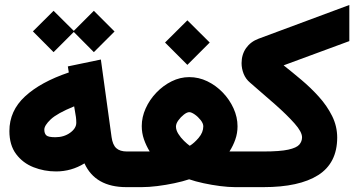

<svg xmlns="http://www.w3.org/2000/svg" viewBox="-20 -769 1485 789"><path d="M115.2 -640.1 200.2 -724.6 283.2 -642.1 365.7 -724.6 450.7 -639.6 365.7 -554.7 283.2 -637.7 200.2 -554.7ZM18.6 -230.5Q18.6 -313.5 82.8 -372.8Q147 -432.1 262.7 -471.2L258.8 -496.1L394.5 -524.4L438.5 -205.6Q442.9 -173.8 457.8 -160.2Q472.7 -146.5 501.5 -146.5H516.6V0H499.5Q371.6 0 327.1 -97.7Q273.4 -64.5 210.4 -64.5Q161.6 -64.5 117.7 -81.8Q73.7 -99.1 46.1 -136Q18.6 -172.9 18.6 -230.5ZM284.7 -332Q214.4 -303.2 188.2 -278.3Q162.1 -253.4 162.1 -236.3Q162.1 -220.7 170.2 -212.9Q178.2 -205.1 207.5 -205.1Q242.7 -205.1 268.1 -223.4Q293.5 -241.7 293.5 -264.6Q293.5 -276.4 292 -288.1Z M658.2 -594.2 750 -685.5 841.8 -594.2 750 -502.4ZM922.9 -146.5Q928.7 -146.5 934.3 -146.5Q939.9 -146.5 944.8 -146.5H991.2V0H946.3Q918.9 0 884.5 -4.4Q850.1 -8.8 816.4 -16.1Q782.7 -23.4 757.3 -32.2Q731 -23.4 696.5 -16.1Q662.1 -8.8 626.7 -4.4Q591.3 0 562.5 0H497.1V-146.5H563.5Q571.8 -146.5 579.3 -146.5Q586.9 -146.5 595.2 -146.5Q580.6 -170.4 571.5 -196.5Q562.5 -222.7 562.5 -251Q562.5 -287.6 578.6 -323.5Q594.7 -359.4 622.6 -388.4Q650.4 -417.5 685.3 -434.8Q720.2 -452.1 757.8 -452.1Q796.4 -452.1 831.8 -435.1Q867.2 -418 895.3 -388.9Q923.3 -359.9 939.7 -323.7Q956.1 -287.6 956.1 -250Q956.1 -221.7 947 -195.8Q938 -169.9 922.9 -146.5ZM757.8 -308.1Q748.5 -308.1 735.6 -298.1Q722.7 -288.1 712.9 -274.4Q703.1 -260.7 703.1 -249Q703.1 -234.4 712.9 -218.8Q722.7 -203.1 736.1 -190.2Q749.5 -177.2 759.8 -169.9Q777.8 -180.7 796.6 -202.9Q815.4 -225.1 815.4 -250Q815.4 -261.7 804.7 -275.4Q793.9 -289.1 780.3 -298.6Q766.6 -308.1 757.8 -308.1Z M1365.7 -203.1Q1365.2 -98.6 1287.4 -49.3Q1209.5 0 1062.5 0H971.7V-146.5H1062Q1130.9 -146.5 1164.8 -154.1Q1198.7 -161.6 1210 -174.8Q1221.2 -188 1221.2 -204.6Q1221.2 -227.1 1190.4 -261.7Q1159.7 -296.4 1111.1 -339.4Q1062.5 -382.3 1007.8 -429.2Q989.7 -444.3 981.2 -465.8Q972.7 -487.3 972.7 -509.3Q972.7 -544.9 991.2 -571.3Q1009.8 -597.7 1042.5 -609.9L1415.5 -748.5V-600.1L1145.5 -500.5Q1180.7 -472.7 1219 -440.4Q1257.3 -408.2 1290.5 -371.3Q1323.7 -334.5 1344.7 -292.5Q1365.7 -250.5 1365.7 -203.1Z"/></svg>

Font: Vazir Black UI
Style: Black-UI
Weight: 900
Designer: Saber Rastikerdar
Foundry: Saber Rastikerdar
Version: Version 30.1.0